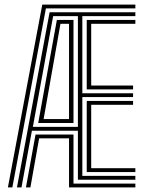

<svg xmlns="http://www.w3.org/2000/svg" viewBox="-20 -820 640 840"><path d="M14.5 0 165 -800H572.2V-783.2H180.8L34 0ZM54.2 0 197 -766.2H572.2V-749.5H340.2V-412H562.2V-395.2H340.2V-50.5H572.2V-33.8H320.8V-248H119.5L74 0ZM93.5 0 135.5 -231.5H301.5V-16.8H572.2V0H282V-214.8H151.2L113 0ZM123.8 -265H320.8V-749.5H212.5ZM147.2 -282 228.8 -732.8H301.5V-282ZM170.8 -299H282V-715.8H244.5ZM359.5 -429V-732.8H572.2V-715.8H379V-445.8H562.2V-429ZM359.5 -67.2V-378.5H562.2V-361.5H379V-84.2H572.2V-67.2Z"/></svg>

Font: Big Shoulders Inline Text Thin SemiBold
Style: Regular
Weight: 600
Version: Version 2.002